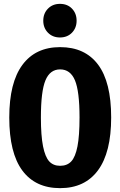

<svg xmlns="http://www.w3.org/2000/svg" viewBox="-20 -953 621 990"><path d="M289.1 -933.1Q327.6 -933.1 351.3 -908.4Q375 -883.8 375 -846.2Q375 -809.1 351.1 -784.4Q327.1 -759.8 289.1 -759.8Q251.5 -759.8 227.3 -784.4Q203.1 -809.1 203.1 -846.2Q203.1 -883.8 227.3 -908.4Q251.5 -933.1 289.1 -933.1ZM290 -710Q418 -710 485.6 -619.9Q553.2 -529.8 553.2 -347.2Q553.2 -167 485.4 -75Q417.5 17.1 290 17.1Q162.6 17.1 95.2 -73.7Q27.8 -164.6 27.8 -347.2Q27.8 -526.9 95.5 -618.4Q163.1 -710 290 -710ZM290 -595.2Q237.8 -595.2 214.4 -538.8Q190.9 -482.4 190.9 -347.2Q190.9 -253.4 201.9 -198.5Q212.9 -143.6 233.9 -120.8Q254.9 -98.1 290 -98.1Q326.2 -98.1 347.4 -120.8Q368.7 -143.6 379.4 -198.2Q390.1 -252.9 390.1 -347.2Q390.1 -482.4 366.5 -538.8Q342.8 -595.2 290 -595.2Z"/></svg>

Font: Fira Sans Compressed
Style: Bold
Weight: 700
Width: 1
Designer: Carrois Corporate & Edenspiekermann AG
Foundry: Carrois Corporate GbR & Edenspiekermann AG
Version: Version 4.203;PS 004.203;hotconv 1.0.88;makeotf.lib2.5.64775